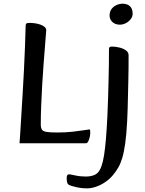

<svg xmlns="http://www.w3.org/2000/svg" viewBox="-20 -776 784 1040"><path d="M85.8 0Q87.2 -15.3 89.5 -53.4Q91.9 -91.5 95.2 -145.9Q98.6 -200.2 102.4 -263.7Q106.3 -327.1 109.6 -393.2Q113 -459.4 115.3 -522.2Q117.6 -585.1 119 -636.7Q119 -645.3 122.9 -648.6Q126.7 -652 141.1 -652Q154.7 -652 170 -649.7Q185.4 -647.5 199.1 -642.6Q212.8 -637.7 221.7 -630.1Q230.5 -622.5 230.5 -611.8Q230.5 -609.9 228.3 -584.5Q226.1 -559.1 223 -517.3Q219.8 -475.5 215.7 -423.6Q211.7 -371.7 208.5 -315.1Q205.3 -258.4 203.1 -203.5Q200.9 -148.5 200.9 -101.8Q200.9 -84 206.9 -74.3Q212.9 -64.6 232.3 -61.5Q251.6 -58.3 289.6 -58.3Q335.7 -58.3 374.5 -62.7Q413.3 -67.2 437.7 -71.1Q462.1 -75 464.4 -75Q467.6 -75 468.2 -70.4Q468.9 -65.8 468.9 -55.4Q468.9 -46.4 465.9 -33.1Q462.9 -19.9 457.8 -9.9Q452.7 0 445.3 0ZM452 244.3Q421.7 244.3 394 237.9Q366.3 231.4 355.6 226.5Q346.5 222.2 343.9 212.7Q341.2 203.2 341.2 187.7Q341.2 177.1 344.7 172.6Q348.1 168.1 354.4 168.1Q359.4 168.1 387.1 174.2Q414.8 180.3 445.6 180.3Q466 180.3 482.7 175.1Q499.5 169.9 510.3 158.7Q521 147.4 529.4 124.6Q537.8 101.8 543.6 65.2Q549.4 28.7 553.8 -23.5Q558.2 -75.7 561.6 -145.7Q564 -192.6 565.3 -241.2Q566.6 -289.8 568 -337.4Q569.3 -385 569.8 -429Q570.3 -473.1 570.3 -509.8Q570.3 -516.9 573.4 -520.3Q576.4 -523.7 586.1 -523.7Q606 -523.7 627.1 -518.5Q648.2 -513.4 662.3 -503Q676.5 -492.7 676.5 -476.9Q676.5 -446.7 676.3 -411Q676.1 -375.4 675.1 -337.7Q674.1 -300 673.3 -261.7Q672.5 -223.3 671.5 -187.7Q670.5 -152.1 668.8 -120.7Q665.1 -47.7 658.3 0.6Q651.5 49 642.1 79.9Q632.7 110.7 621.2 130.4Q609.7 150.1 596.6 166.7Q577.4 191.5 551.8 209.1Q526.2 226.8 500.2 235.5Q474.2 244.3 452 244.3ZM629.9 -642.4Q613.1 -642.4 600.5 -648.8Q587.9 -655.2 580.8 -666.6Q573.6 -678 573.6 -691.6Q573.6 -712.9 584 -727Q594.4 -741 611 -748.5Q627.7 -756 645.1 -756Q659 -756 671.2 -750.7Q683.4 -745.5 691 -733.3Q698.5 -721.1 698.5 -700.4Q698.5 -686.1 688.1 -672.5Q677.6 -658.8 661.7 -650.6Q645.7 -642.4 629.9 -642.4Z"/></svg>

Font: Briem Hand Thin
Style: Regular
Weight: 100
Designer: Gunnlaugur SE Briem, Eben Sorkin
Foundry: Sorkin Type Co.
Version: Version 1.003